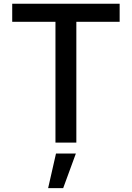

<svg xmlns="http://www.w3.org/2000/svg" viewBox="-20 -747 691 1006"><path d="M44 -632.8V-727.3H606.9V-632.8H380V0H270.6V-632.8ZM232.2 238.6 273.4 57.5H377.5L311.1 238.6Z"/></svg>

Font: TID UI Medium
Style: Regular
Weight: 500
Designer: The TID Project Authors
Foundry: Bakken & Bæck
Version: Version 1.001;hotconv 1.0.109;makeotfexe 2.5.65596